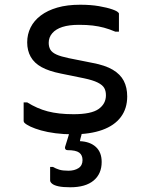

<svg xmlns="http://www.w3.org/2000/svg" viewBox="-20 -560 640 812"><path d="M291 -77Q366 -77 397 -99Q428 -121 428 -157Q428 -176 420.5 -188.5Q413 -201 393 -211Q373 -221 335 -229L237 -249Q187 -259 156 -276Q125 -293 110 -319.5Q95 -346 95 -381Q95 -415 109.5 -444Q124 -473 152.5 -494.5Q181 -516 222.5 -528Q264 -540 319 -540Q364 -540 398.5 -534Q433 -528 454.5 -520.5Q476 -513 480 -507Q482 -506 482.5 -504.5Q483 -503 483 -502Q483 -501 483 -499Q483 -480 483 -462Q483 -444 483 -426H468Q442 -437 419.5 -443Q397 -449 372 -452Q347 -455 314 -455Q272 -455 244 -446Q216 -437 201 -419.5Q186 -402 186 -379Q186 -362 193 -350Q200 -338 218.5 -329.5Q237 -321 271 -314L371 -294Q425 -284 457 -265Q489 -246 503.5 -218Q518 -190 518 -152Q518 -101 491 -65Q464 -29 412.5 -10.5Q361 8 288 8Q249 8 214.5 3.5Q180 -1 153.5 -8.5Q127 -16 109 -24.5Q91 -33 83 -41Q82 -43 81 -44.5Q80 -46 80 -48Q80 -68 80 -88Q80 -108 80 -127H95Q116 -114 137.5 -104.5Q159 -95 182 -89Q205 -83 232 -80Q259 -77 291 -77ZM335 -36Q333 -28 331 -19.5Q329 -11 327.5 -3Q326 5 324 12.5Q322 20 320 27L318 37Q361 39 385.5 61.5Q410 84 410 125Q410 175 376 203.5Q342 232 277 232Q246 232 227.5 228Q209 224 200.5 217Q192 210 192 203Q192 191 192 181Q192 171 192 162Q192 153 192 146H204Q216 153 230.5 157.5Q245 162 269 162Q295 162 312 151Q329 140 329 117Q329 96 315 85.5Q301 75 265 75Q260 75 257 71.5Q254 68 255 62Q259 50 262 39.5Q265 29 268.5 18.5Q272 8 274.5 -2Q277 -12 281 -22Q283 -28 287 -31Q291 -34 302 -35Q313 -36 335 -36Z"/></svg>

Font: Rec Mono Linear
Style: Regular
Weight: 400
Monospace: yes
Version: Version 1.085; ttfautohint (v1.8.4.7-5d5b)